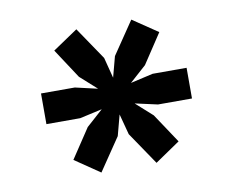

<svg xmlns="http://www.w3.org/2000/svg" viewBox="-58 -645 733 604"><g transform="rotate(-10 308.0 -343.0)"><path d="M220 -114 140 -168.5 202.5 -262.5 255.5 -310 184 -294H76V-392H184L255.5 -375.5L202.5 -423L140.5 -517.5L220.5 -571.5L291 -467.5L308 -401.5L325.5 -467.5L396 -571.5L476 -517.5L413.5 -423L360.5 -375.5L432.5 -392H541V-294H432.5L360.5 -310L413.5 -262.5L476 -168.5L396 -114L325.5 -218L308 -284L290.5 -218Z"/></g></svg>

Font: Overpass Mono Light SemiBold
Style: Regular
Weight: 600
Monospace: yes
Version: Version 4.000